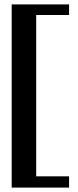

<svg xmlns="http://www.w3.org/2000/svg" viewBox="-20 -727 355 870"><path d="M33 -707H293V-659H144V72H293V123H33Z"/></svg>

Font: Trirong
Style: Bold
Weight: 700
Designer: Katatrad Team
Foundry: CadsonDemak
Version: Version 1.001